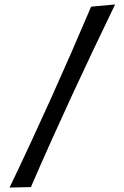

<svg xmlns="http://www.w3.org/2000/svg" viewBox="-20 -720 560 864"><path d="M119 122C238 -153 364 -423 498 -700L390 -690C275 -419 153 -147 23 124Z"/></svg>

Font: CantoraOne
Style: Regular
Weight: 400
Designer: Pablo Impallari, Rodrigo Fuenzalida
Foundry: Pablo Impallari
Version: Version 1.001